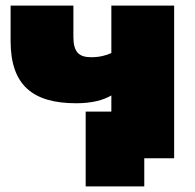

<svg xmlns="http://www.w3.org/2000/svg" viewBox="-20 -567 697 688"><path d="M253 -197C309 -197 350 -208 379 -225V-167H287V101H497V0H604V-547H379V-377C360 -368 336 -362 307 -362C264 -362 243 -379 243 -435V-547H18V-420C18 -263 96 -197 253 -197Z"/></svg>

Font: Chess Sans Black
Style: Regular
Weight: 900
Designer: Wolf Bōese
Foundry: Wolf Bōese
Version: Version 7.223;Glyphs 3.3 (3306)